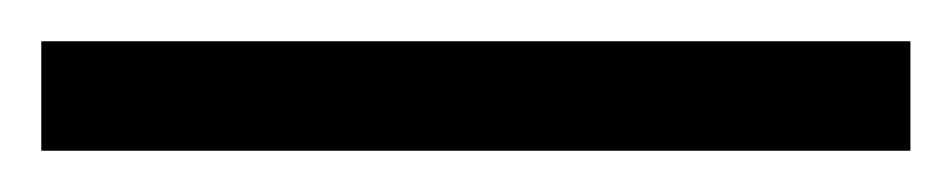

<svg xmlns="http://www.w3.org/2000/svg" viewBox="-20 1 461 93"><path d="M0 74V21H421V74Z"/></svg>

Font: Bricolage Grotesque SemiCondensed ExtraLight
Style: Regular
Weight: 250
Width: 4
Designer: Mathieu Triay
Foundry: Atelier Triay
Version: Version 1.000;gftools[0.9.30]